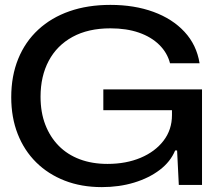

<svg xmlns="http://www.w3.org/2000/svg" viewBox="-20 -757 889 786"><path d="M397 9Q313 9 245 -17.5Q177 -44 128 -92.5Q79 -141 52.5 -208.5Q26 -276 26 -359Q26 -446 54.5 -516Q83 -586 136.5 -635.5Q190 -685 264.5 -711Q339 -737 432 -737Q530 -737 608 -708.5Q686 -680 735.5 -626.5Q785 -573 797 -498H676Q665 -541 632 -573.5Q599 -606 548.5 -623.5Q498 -641 432 -641Q341 -641 277 -606Q213 -571 179.5 -508Q146 -445 146 -361Q146 -297 165.5 -246.5Q185 -196 220.5 -160Q256 -124 306.5 -105Q357 -86 420 -86Q496 -86 555.5 -111Q615 -136 649.5 -181Q684 -226 684 -286V-330L706 -306H403V-391H807V0H712L705 -141H697Q678 -95 634 -61.5Q590 -28 529 -9.5Q468 9 397 9Z"/></svg>

Font: Mona Sans Expanded Medium
Style: Regular
Weight: 500
Width: 7
Designer: Deni Anggara
Foundry: GitHub
Version: Version 2.000